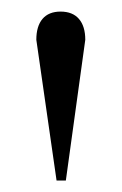

<svg xmlns="http://www.w3.org/2000/svg" viewBox="-20 -734 211 333"><path d="M94.2 -420.9H78.1L43 -665Q43 -688.5 53.7 -701.2Q64.5 -713.9 85 -713.9Q106 -713.9 116.9 -701.2Q127.9 -688.5 127.9 -665Z"/></svg>

Font: BabelStone Ogham Stemless
Style: Regular
Weight: 400
Designer: Andrew West
Foundry: BabelStone
Version: Version 2.02 March 14, 2022